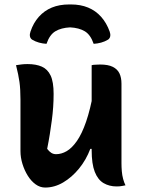

<svg xmlns="http://www.w3.org/2000/svg" viewBox="-20 -833 640 863"><path d="M104 -545Q142 -545 168 -533.5Q194 -522 207.5 -493.5Q221 -465 221 -411Q221 -381 219 -352Q217 -323 213 -292.5Q209 -262 204 -230.5Q199 -199 192 -164Q201 -152 210.5 -146Q220 -140 232 -140Q256 -140 279.5 -153.5Q303 -167 325.5 -199Q348 -231 367 -286Q386 -341 401 -424V-164H386Q367 -114 335 -75Q303 -36 264 -13Q225 10 183 10Q160 10 140 -4.5Q120 -19 105 -43Q90 -67 81 -96Q72 -125 72 -154Q72 -193 72 -231.5Q72 -270 72 -309Q72 -348 72 -386Q72 -432 67.5 -464.5Q63 -497 52 -540Q65 -542 77 -543.5Q89 -545 104 -545ZM430 -543Q466 -543 487 -532.5Q508 -522 517 -503Q526 -484 526 -457Q526 -392 526 -331Q526 -270 526 -213Q526 -156 526 -99Q526 -82 527.5 -63.5Q529 -45 533.5 -28.5Q538 -12 544 0Q538 1 531 2.5Q524 4 517.5 4.5Q511 5 504 5Q471 5 445.5 -10Q420 -25 406 -60.5Q392 -96 392 -158Q392 -224 392 -290.5Q392 -357 392 -420.5Q392 -484 392 -540Q400 -542 406 -542Q412 -542 417.5 -542.5Q423 -543 430 -543ZM295 -710Q255 -708 229 -692.5Q203 -677 189 -636Q172 -637 155.5 -641.5Q139 -646 124 -655Q116 -661 114.5 -670.5Q113 -680 117 -691Q130 -730 154.5 -757.5Q179 -785 213 -799Q247 -813 291 -813H299Q342 -813 376 -799Q410 -785 434.5 -757.5Q459 -730 473 -691Q477 -680 475.5 -670.5Q474 -661 466 -655Q451 -646 434.5 -641.5Q418 -637 401 -636Q387 -677 361 -692.5Q335 -708 295 -710Z"/></svg>

Font: Recursive Monospace Casual
Style: Bold
Weight: 700
Version: Version 1.047